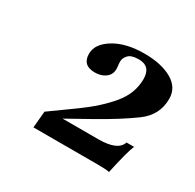

<svg xmlns="http://www.w3.org/2000/svg" viewBox="-77 -760 448 442"><g transform="rotate(30 147.0 -539.5)"><path d="M227 -403H56L60 -447L124 -493Q167 -524 193.5 -556Q220 -588 220 -626Q220 -660 188 -660Q169 -660 161 -652Q153 -644 153 -634Q153 -629 154 -621.5Q155 -614 154 -609Q152 -597 141 -590Q130 -583 115 -583Q82 -583 82 -614Q82 -640 113 -659Q144 -678 193 -678Q238 -678 266 -662Q294 -646 294 -616Q294 -573 258 -546.5Q222 -520 165 -488L104 -454H199Q251 -454 259 -480H279Q271 -461 258 -401Q250 -403 227 -403Z"/></g></svg>

Font: Unna
Style: Italic
Weight: 400
Italic angle: -8.05°
Designer: Jorge de Buen Unna
Foundry: Omnibus-Type
Version: Version 2.008